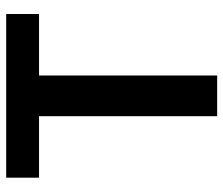

<svg xmlns="http://www.w3.org/2000/svg" viewBox="-72 -668 740 637"><g transform="rotate(-90 298.5 -350.0)"><path d="M231 0V-591H27V-700H570V-591H366V0Z"/></g></svg>

Font: DM Sans 18pt
Style: Bold
Weight: 700
Designer: Colophon Foundry, Jonny Pinhorn
Foundry: Colophon Foundry
Version: Version 4.004;gftools[0.9.30]